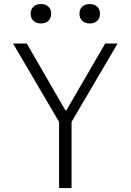

<svg xmlns="http://www.w3.org/2000/svg" viewBox="-20 -950 660 970"><path d="M278.5 0V-374.5H341.5V0ZM115.5 -730 310 -393H315.5L511.5 -730H574L335.5 -324H284.5L46 -730ZM135 -880.5Q135 -903.5 149.2 -916.5Q163.5 -929.5 187 -929.5Q210 -929.5 224.2 -916.5Q238.5 -903.5 238.5 -880.5Q238.5 -857.5 224.2 -844.5Q210 -831.5 187 -831.5Q163.5 -831.5 149.2 -844.5Q135 -857.5 135 -880.5ZM381.5 -880.5Q381.5 -903.5 395.8 -916.5Q410 -929.5 433.5 -929.5Q456.5 -929.5 470.8 -916.5Q485 -903.5 485 -880.5Q485 -857.5 470.8 -844.5Q456.5 -831.5 433.5 -831.5Q410 -831.5 395.8 -844.5Q381.5 -857.5 381.5 -880.5Z"/></svg>

Font: Monaspace Neon Var ExtraLight
Style: Regular
Weight: 200
Designer: Riley Cran and the Lettermatic Team
Version: Version 1.200 (Monaspace Neon Var)